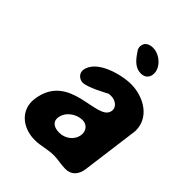

<svg xmlns="http://www.w3.org/2000/svg" viewBox="-214 -849 964 964"><g transform="rotate(45 268.0 -367.0)"><path d="M61 -143C47 -50 120 7 207 7C249 7 287 -7 329 -7C360 -7 387 1 418 1C463 1 485 -30 491 -69L495 -100C501 -142 526 -338 532 -380C536 -480 440 -534 350 -534C285 -534 143 -499 130 -415C126 -389 148 -367 174 -367C209 -367 297 -416 305 -420C307 -420 319 -421 322 -421C350 -421 382 -402 377 -370C363 -278 95 -362 61 -143ZM210 -158C217 -202 262 -234 306 -234C339 -234 359 -206 354 -176C347 -132 308 -106 267 -106C235 -106 204 -119 210 -158ZM252 -680C276 -645 300 -606 348 -606C372 -606 390 -619 394 -644C402 -694 347 -741 301 -741C280 -741 253 -734 249 -707C247 -697 248 -691 252 -680Z"/></g></svg>

Font: Asimov Print
Style: Regular
Weight: 500
Designer: Google
Version: Version 2.000980: 2014